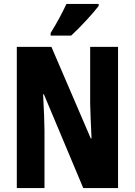

<svg xmlns="http://www.w3.org/2000/svg" viewBox="-20 -951 682 971"><path d="M479 -921V-931H316C295 -886 269 -837 236 -784V-771H340C388 -815 452 -885 479 -921ZM577 0V-714H436V-428C437 -380 439 -334 443 -251H439L240 -714H65V0H205V-291C204 -336 203 -388 198 -474H202L401 0Z"/></svg>

Font: Noto Sans Sinhala UI ExtraCondensed ExtraBold
Style: Regular
Weight: 800
Width: 2
Designer: Jelle Bosma - Monotype Design Team
Foundry: Monotype Imaging Inc.
Version: Version 2.006